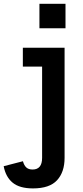

<svg xmlns="http://www.w3.org/2000/svg" viewBox="-95 -802 453 1042"><path d="M29 -543H255.5V54.5Q255.5 131.5 214.8 176Q174 220.5 84 220.5Q11.5 220.5 -26.2 189.5Q-64 158.5 -75 100L29.5 73Q35.5 95.5 47.8 106.8Q60 118 82 118Q107.5 118 120.5 102.2Q133.5 86.5 133.5 54.5V-440.5H29ZM119 -781.5H260.5V-648.5H119Z"/></svg>

Font: Hepta Slab ExtraLight SemiBold
Style: Regular
Weight: 600
Version: Version 1.102